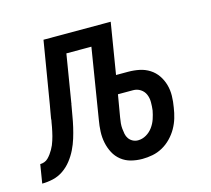

<svg xmlns="http://www.w3.org/2000/svg" viewBox="-123 -628 806 734"><g transform="rotate(-15 280.0 -261.0)"><path d="M355 8Q332 8 310.5 2.5Q289 -3 272 -16.5Q255 -30 245 -49Q235 -68 230.5 -89.5Q226 -111 227 -134Q228 -157 232 -179L277 -457H178L147 -268Q147 -268 147 -267.5Q147 -267 147 -266L146 -264Q146 -264 146 -264Q146 -264 146 -263Q142 -242 138.5 -220.5Q135 -199 130 -177.5Q125 -156 118.5 -135Q112 -114 102 -93.5Q92 -73 77.5 -54.5Q63 -36 44 -23Q25 -10 3 -5Q-19 0 -40 0L-28 -74Q-20 -74 -11.5 -77Q-3 -80 3.5 -86.5Q10 -93 15.5 -100.5Q21 -108 25.5 -116Q30 -124 33.5 -132Q37 -140 39.5 -148.5Q42 -157 44.5 -165.5Q47 -174 48.5 -182.5Q50 -191 52 -199.5Q54 -208 55 -217Q56 -221 56.5 -224.5Q57 -228 57 -232Q59 -245 61.5 -258Q64 -271 66 -283L107 -530H373L340 -328H388Q411 -328 432.5 -323.5Q454 -319 472 -307.5Q490 -296 502 -278.5Q514 -261 520 -240Q526 -219 525.5 -196Q525 -173 521 -151Q518 -130 512 -110Q506 -90 495.5 -71.5Q485 -53 469.5 -37Q454 -21 435 -10.5Q416 0 395.5 4Q375 8 355 8ZM357 -65Q374 -65 389.5 -74Q405 -83 415.5 -97.5Q426 -112 431.5 -128.5Q437 -145 440 -161Q442 -177 442 -193.5Q442 -210 436 -224Q430 -238 417 -246.5Q404 -255 388 -255H328L313 -167Q311 -156 310 -145Q309 -134 310 -123.5Q311 -113 313 -102.5Q315 -92 321 -83.5Q327 -75 336.5 -70Q346 -65 357 -65Z"/></g></svg>

Font: Iosevka Curly Extended
Style: Italic
Weight: 400
Width: 7
Italic angle: -9°
Monospace: yes
Designer: Belleve Invis
Foundry: Belleve Invis
Version: Version 11.1.0; ttfautohint (v1.8.3)